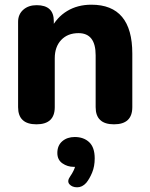

<svg xmlns="http://www.w3.org/2000/svg" viewBox="-20 -523 637 817"><path d="M135 6Q57 6 57 -67V-430Q57 -462 79 -481.5Q101 -501 136 -501Q209 -501 209 -433V-397L196 -399Q221 -449 265.5 -476Q310 -503 369 -503Q543 -503 543 -295V-67Q543 6 465 6Q387 6 387 -67V-288Q387 -382 314 -382Q268 -382 240.5 -353Q213 -324 213 -275V-67Q213 6 135 6ZM347 255Q330 274 308.5 274Q287 274 275.5 261Q264 248 279 227Q287 216 294 201Q301 186 301 175L334 187H294Q267 187 245.5 172Q224 157 224 128Q224 96 245 78Q266 60 298 60Q336 60 359.5 82Q383 104 383 151Q383 185 372 211.5Q361 238 347 255Z"/></svg>

Font: Nunito VF Beta Light
Style: Regular
Weight: 300
Designer: Vernon Adams
Foundry: newtypography
Version: Version 3.001